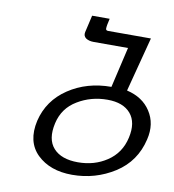

<svg xmlns="http://www.w3.org/2000/svg" viewBox="-81 -792 782 863"><g transform="rotate(10 310.0 -360.0)"><path d="M528 -209Q544 -280 510 -320Q476 -360 404 -360Q329 -360 268 -323Q206 -286 190 -215Q173 -140 209 -100Q245 -60 321 -60Q396 -60 453 -98Q512 -137 528 -209ZM610 -215Q586 -112 499 -56Q411 0 305 0Q204 0 145 -57Q87 -114 109 -212Q132 -308 216 -364Q300 -420 411 -420L454 -605H297Q276 -605 262 -614Q248 -624 252 -642L270 -720H350Q342 -687 342 -674Q342 -665 353 -665H548L483 -416Q556 -399 591 -345Q628 -289 610 -215Z"/></g></svg>

Font: Miedinger
Style: Italic
Weight: 400
Italic angle: -13°
Version: Version 001.000